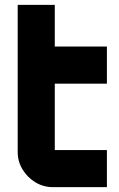

<svg xmlns="http://www.w3.org/2000/svg" viewBox="-20 -772 491 792"><path d="M199 0Q159 0 126 -20Q93 -40 73 -73Q53 -106 53 -145V-752H206V-580H421V-427H206V-153Q206 -153 206 -153Q206 -153 206 -153H421V0H199Z"/></svg>

Font: Orbitron Black
Style: Regular
Weight: 900
Designer: Matt McInerney
Foundry: The League of Moveable Type
Version: Version 2.001